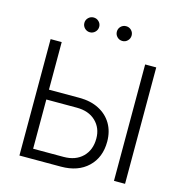

<svg xmlns="http://www.w3.org/2000/svg" viewBox="-129 -1040 1111 1159"><g transform="rotate(15 426.5 -460.5)"><path d="M165.5 -430.2H355.5Q426.3 -430.2 478.3 -403.3Q530.3 -376.5 558.3 -328.9Q586.4 -281.2 586.4 -217.8Q586.4 -119.1 524.2 -59.6Q461.9 0 355.5 0H96.2V-727.5H165.5ZM165.5 -368.7V-61H355.5Q430.7 -61 474.4 -104.2Q518.1 -147.5 518.1 -218.8Q518.1 -284.7 474.4 -326.7Q430.7 -368.7 355.5 -368.7ZM756.3 -727.5V0H687V-727.5ZM314 -828.6Q294.9 -828.6 281.2 -842.3Q267.6 -856 267.6 -875Q267.6 -894 281.2 -907.5Q294.9 -920.9 314 -920.9Q333 -920.9 346.7 -907.5Q360.4 -894 360.4 -875Q360.4 -856 346.7 -842.3Q333 -828.6 314 -828.6ZM517.1 -828.6Q497.6 -828.6 484.1 -842.3Q470.7 -856 470.7 -875Q470.7 -894 484.1 -907.5Q497.6 -920.9 517.1 -920.9Q536.1 -920.9 549.6 -907.5Q563 -894 563 -875Q563 -856 549.6 -842.3Q536.1 -828.6 517.1 -828.6Z"/></g></svg>

Font: Inter Light
Style: Regular
Weight: 300
Designer: Rasmus Andersson
Foundry: rsms
Version: Version 4.000;git-a52131595